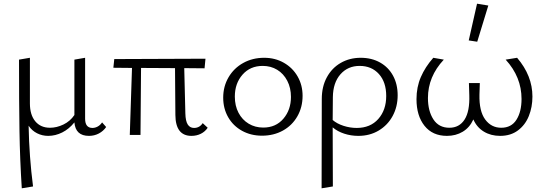

<svg xmlns="http://www.w3.org/2000/svg" viewBox="-20 -731 2964 1040"><path d="M555 -43Q540 -21 515.5 -8Q491 5 462 5Q389 5 383 -68Q354 -32 317 -13.5Q280 5 241 5Q209 5 181 -9Q153 -23 135 -50Q138 117 159 279L98 289Q88 134 85.5 -21Q83 -176 83 -408L142 -418V-171Q142 -109 171 -74Q200 -39 251 -39Q287 -39 323.5 -56.5Q360 -74 383 -108V-408L441 -418V-88Q441 -38 481 -38Q495 -38 509 -45.5Q523 -53 533 -68Z M1105 -39Q1091 -18 1068 -6.5Q1045 5 1017 5Q931 5 930 -108L928 -362L744 -363L741 0H683L695 -363L594 -364L599 -411L1093 -413L1088 -361L978 -362L984 -117Q985 -75 997 -56.5Q1009 -38 1031 -38Q1061 -38 1078 -64Z M1189 -202Q1189 -263 1218 -312.5Q1247 -362 1297.5 -390Q1348 -418 1411 -418Q1470 -418 1517.5 -391Q1565 -364 1592 -317Q1619 -270 1619 -212Q1619 -150 1590.5 -100.5Q1562 -51 1512 -23.5Q1462 4 1399 4Q1339 4 1291 -22.5Q1243 -49 1216 -96Q1189 -143 1189 -202ZM1556 -206Q1556 -255 1536 -293.5Q1516 -332 1481.5 -353Q1447 -374 1403 -374Q1335 -374 1293.5 -326.5Q1252 -279 1252 -208Q1252 -158 1272 -120Q1292 -82 1327 -61Q1362 -40 1406 -40Q1474 -40 1515 -88Q1556 -136 1556 -206Z M2134 -215Q2134 -153 2107 -103Q2080 -53 2031.5 -24Q1983 5 1921 5Q1881 5 1844.5 -7Q1808 -19 1782 -41Q1782 171 1783 279L1722 289Q1723 125 1723 -195Q1723 -262 1750.5 -312.5Q1778 -363 1826 -390.5Q1874 -418 1934 -418Q1993 -418 2038.5 -392.5Q2084 -367 2109 -321Q2134 -275 2134 -215ZM2072 -211Q2072 -286 2032.5 -330Q1993 -374 1928 -374Q1864 -374 1824 -328.5Q1784 -283 1783 -205Q1783 -119 1782 -81Q1805 -61 1840.5 -49.5Q1876 -38 1912 -38Q1986 -38 2029 -86.5Q2072 -135 2072 -211Z M2565 -505 2519 -512 2564 -711 2625 -701ZM2864 -208Q2864 -151 2844.5 -102.5Q2825 -54 2785.5 -24.5Q2746 5 2689 5Q2639 5 2601 -18Q2563 -41 2544 -84Q2524 -40 2486.5 -17.5Q2449 5 2401 5Q2323 5 2279.5 -49.5Q2236 -104 2236 -194Q2236 -259 2259.5 -313.5Q2283 -368 2327 -418L2384 -408Q2298 -316 2298 -200Q2298 -130 2327.5 -84.5Q2357 -39 2414 -39Q2468 -39 2496.5 -83.5Q2525 -128 2522 -216L2520 -281H2579L2577 -218Q2575 -129 2608 -84Q2641 -39 2695 -39Q2750 -39 2777.5 -82.5Q2805 -126 2805 -195Q2805 -314 2719 -408L2781 -418Q2864 -321 2864 -208Z"/></svg>

Font: Ysabeau Infant Semilight
Style: Regular
Weight: 300
Designer: Christian Thalmann (Catharsis Fonts)
Version: Version 0.003